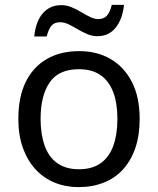

<svg xmlns="http://www.w3.org/2000/svg" viewBox="-20 -755 645 785"><path d="M551 -269Q551 -202 533.5 -150.5Q516 -99 483.5 -63Q451 -27 404.5 -8.5Q358 10 301 10Q248 10 203 -8.5Q158 -27 125 -63Q92 -99 73.5 -150.5Q55 -202 55 -269Q55 -358 85 -419.5Q115 -481 171 -513.5Q227 -546 304 -546Q377 -546 432.5 -513.5Q488 -481 519.5 -419.5Q551 -358 551 -269ZM146 -269Q146 -206 162.5 -159.5Q179 -113 214 -88Q249 -63 303 -63Q357 -63 392 -88Q427 -113 443.5 -159.5Q460 -206 460 -269Q460 -333 443 -378Q426 -423 391.5 -447.5Q357 -472 302 -472Q220 -472 183 -418Q146 -364 146 -269ZM120 -606Q123 -636 131.5 -659.5Q140 -683 154 -699.5Q168 -716 187 -725Q206 -734 230 -734Q252 -734 272.5 -725.5Q293 -717 312 -705.5Q331 -694 348.5 -685.5Q366 -677 382 -677Q405 -677 417.5 -691.5Q430 -706 437 -735H487Q481 -677 453 -642Q425 -607 378 -607Q357 -607 337 -615.5Q317 -624 297.5 -635.5Q278 -647 260.5 -655.5Q243 -664 226 -664Q202 -664 190 -649.5Q178 -635 171 -606Z"/></svg>

Font: Noto Sans Ambassadori
Style: Regular
Weight: 400
Designer: Monotype Design Team
Foundry: Monotype Imaging Inc.
Version: Version 2.013